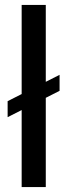

<svg xmlns="http://www.w3.org/2000/svg" viewBox="-20 -760 274 780"><path d="M166 -740V0H68V-740ZM222 -456V-391L11 -284V-349Z"/></svg>

Font: Pathway Extreme Condensed Medium
Style: Regular
Weight: 500
Width: 3
Version: Version 1.001;gftools[0.9.26]